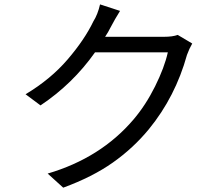

<svg xmlns="http://www.w3.org/2000/svg" viewBox="-20 -827 1040 891"><path d="M804.7 -665 872.1 -625Q858.4 -601.6 847.7 -572.3Q793.9 -377.9 670.9 -227.5Q598.6 -139.6 503.9 -72.8Q409.2 -5.9 273.4 43.9L201.2 -21.5Q447.3 -93.8 599.6 -272.5Q656.2 -338.9 699.7 -426.3Q743.2 -513.7 758.8 -584H420.9Q317.4 -437.5 168 -337.9L98.6 -389.6Q214.8 -459 293.9 -551.3Q373 -643.6 413.1 -727.5Q433.6 -759.8 444.3 -806.6L537.1 -776.4Q513.7 -739.3 492.2 -698.2Q483.4 -679.7 467.8 -656.2H740.2Q781.2 -656.2 804.7 -665Z"/></svg>

Font: Gen Shin Gothic Monospace Regular
Style: Regular
Weight: 400
Designer: [Source Han Sans]
Ryoko NISHIZUKA  (kana & ideographs); Paul D. Hunt (Latin, Greek & Cyrillic); Wenlong ZHANG  (bopomofo
Version: Version 1.002.20150607